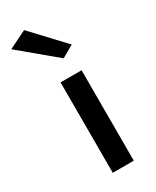

<svg xmlns="http://www.w3.org/2000/svg" viewBox="-227 -793 686 846"><g transform="rotate(-30 116.0 -370.0)"><path d="M-35 -695 145 -545 206 -580 56 -740ZM80 -460V0H187V-460Z"/></g></svg>

Font: Jost Medium
Style: Regular
Weight: 500
Version: Version 3.710